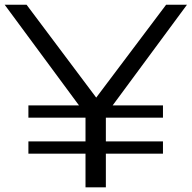

<svg xmlns="http://www.w3.org/2000/svg" viewBox="-21 -798 817 818"><path d="M673.3 -348.9V-296.7H430V-195.6H673.3V-143.3H430V0H343.3V-143.3H100V-195.6H343.3V-296.7H100V-348.9H315.6L-1.1 -777.8H92.2L388.9 -382.2L686.7 -777.8H775.6L458.9 -348.9Z"/></svg>

Font: Paperlogy 4 Regular
Style: Regular
Weight: 400
Designer: redesigned by Lee Juim, glyphs from Gmarket Sans & Montserrat
Foundry: PT&
Version: Version 1.001